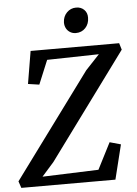

<svg xmlns="http://www.w3.org/2000/svg" viewBox="-72 -1005 750 1052"><g transform="rotate(-5 303.0 -479.0)"><path d="M2 0 -10.5 -37 412.5 -611 489 -692.5 204 -686.5 149.5 -555 88 -564 118 -743H605L616 -706.5L189 -125.5L123 -51L431.5 -62L505.5 -207L566.5 -190L519.5 0ZM373.5 -819Q357 -819 343 -827.2Q329 -835.5 321.2 -849.8Q313.5 -864 313.5 -882.5Q314.5 -915 335.5 -936.5Q356.5 -958 387 -958Q414 -958 431 -941Q448 -924 447.5 -897.5Q447.5 -863.5 426.8 -841.2Q406 -819 373.5 -819Z"/></g></svg>

Font: Merriweather 28pt Medium
Style: Italic
Weight: 500
Italic angle: -7.8°
Version: Version 2.101